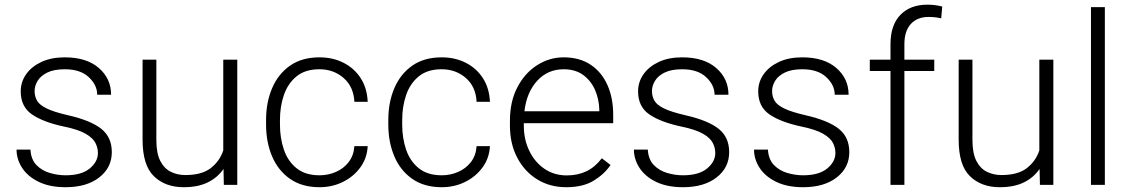

<svg xmlns="http://www.w3.org/2000/svg" viewBox="-20 -780 4764 810"><path d="M393.1 -134.8Q393.1 -156.7 382.3 -177.5Q371.6 -198.2 341.1 -215.8Q310.5 -233.4 252 -245.6Q163.6 -264.2 115.5 -296.9Q67.4 -329.6 67.4 -394.5Q67.4 -434.1 90.1 -466.6Q112.8 -499 154.5 -518.6Q196.3 -538.1 253.4 -538.1Q345.2 -538.1 397 -493.2Q448.7 -448.2 448.7 -380.4H390.1Q390.1 -420.9 354.7 -454.3Q319.3 -487.8 253.4 -487.8Q208 -487.8 179.9 -474.1Q151.9 -460.4 138.9 -439.2Q126 -418 126 -396Q126 -373 136.5 -355Q147 -336.9 177.2 -322.3Q207.5 -307.6 266.6 -293.9Q362.8 -272 407.2 -236.6Q451.7 -201.2 451.7 -138.2Q451.7 -72.8 398.7 -31.5Q345.7 9.8 256.8 9.8Q189.9 9.8 143.6 -12.7Q97.2 -35.2 73.5 -71.5Q49.8 -107.9 49.8 -148.9H108.4Q110.8 -107.4 133.8 -83.7Q156.7 -60.1 190.2 -50.3Q223.6 -40.5 256.8 -40.5Q323.7 -40.5 358.4 -69.1Q393.1 -97.7 393.1 -134.8Z M924.3 0 922.9 -67.4Q898.4 -31.2 856.9 -10.7Q815.4 9.8 754.9 9.8Q677.2 9.8 629.4 -36.4Q581.5 -82.5 581.5 -190.4V-528.3H639.6V-189.5Q639.6 -133.3 656.2 -101.1Q672.9 -68.8 700.7 -55.2Q728.5 -41.5 761.7 -41.5Q831.5 -41.5 869.4 -71Q907.2 -100.6 921.9 -145.5V-528.3H981V0Z M1328.1 -40.5Q1364.7 -40.5 1397.2 -54.7Q1429.7 -68.8 1450.9 -96.2Q1472.2 -123.5 1475.1 -163.6H1531.2Q1528.8 -113.3 1500.5 -74.2Q1472.2 -35.2 1427 -12.7Q1381.8 9.8 1328.1 9.8Q1253.9 9.8 1203.6 -25.4Q1153.3 -60.5 1127.9 -120.4Q1102.5 -180.2 1102.5 -253.9V-274.4Q1102.5 -348.6 1128.2 -408.4Q1153.8 -468.3 1203.9 -503.2Q1253.9 -538.1 1327.6 -538.1Q1384.3 -538.1 1429.4 -515.1Q1474.6 -492.2 1501.7 -450.2Q1528.8 -408.2 1531.2 -350.6H1475.1Q1471.7 -414.6 1429.4 -451.2Q1387.2 -487.8 1327.6 -487.8Q1267.6 -487.8 1231 -457.8Q1194.3 -427.7 1177.7 -379.2Q1161.1 -330.6 1161.1 -274.4V-253.9Q1161.1 -197.8 1177.5 -149.2Q1193.8 -100.6 1230.7 -70.6Q1267.6 -40.5 1328.1 -40.5Z M1843.8 -40.5Q1880.4 -40.5 1912.8 -54.7Q1945.3 -68.8 1966.6 -96.2Q1987.8 -123.5 1990.7 -163.6H2046.9Q2044.4 -113.3 2016.1 -74.2Q1987.8 -35.2 1942.6 -12.7Q1897.5 9.8 1843.8 9.8Q1769.5 9.8 1719.2 -25.4Q1668.9 -60.5 1643.6 -120.4Q1618.2 -180.2 1618.2 -253.9V-274.4Q1618.2 -348.6 1643.8 -408.4Q1669.4 -468.3 1719.5 -503.2Q1769.5 -538.1 1843.3 -538.1Q1899.9 -538.1 1945.1 -515.1Q1990.2 -492.2 2017.3 -450.2Q2044.4 -408.2 2046.9 -350.6H1990.7Q1987.3 -414.6 1945.1 -451.2Q1902.8 -487.8 1843.3 -487.8Q1783.2 -487.8 1746.6 -457.8Q1710 -427.7 1693.4 -379.2Q1676.8 -330.6 1676.8 -274.4V-253.9Q1676.8 -197.8 1693.1 -149.2Q1709.5 -100.6 1746.3 -70.6Q1783.2 -40.5 1843.8 -40.5Z M2368.7 9.8Q2299.8 9.8 2246.1 -23.4Q2192.4 -56.6 2161.9 -115.2Q2131.3 -173.8 2131.3 -249.5V-270.5Q2131.3 -352.1 2162.8 -412.1Q2194.3 -472.2 2246.1 -505.1Q2297.9 -538.1 2357.9 -538.1Q2425.3 -538.1 2471.9 -506.8Q2518.6 -475.6 2542.7 -421.1Q2566.9 -366.7 2566.9 -295.9V-260.3H2189.9V-249.5Q2189.9 -191.4 2212.9 -143.8Q2235.8 -96.2 2276.6 -68.1Q2317.4 -40 2371.1 -40Q2417.5 -40 2453.9 -57.4Q2490.2 -74.7 2519 -112.3L2555.7 -84Q2529.8 -45.4 2484.6 -17.8Q2439.5 9.8 2368.7 9.8ZM2357.9 -487.8Q2291 -487.8 2246.3 -439.2Q2201.7 -390.6 2192.4 -310.5H2508.3V-316.9Q2507.3 -361.3 2490.5 -400.1Q2473.6 -439 2440.7 -463.4Q2407.7 -487.8 2357.9 -487.8Z M2997.6 -134.8Q2997.6 -156.7 2986.8 -177.5Q2976.1 -198.2 2945.6 -215.8Q2915 -233.4 2856.4 -245.6Q2768.1 -264.2 2720 -296.9Q2671.9 -329.6 2671.9 -394.5Q2671.9 -434.1 2694.6 -466.6Q2717.3 -499 2759 -518.6Q2800.8 -538.1 2857.9 -538.1Q2949.7 -538.1 3001.5 -493.2Q3053.2 -448.2 3053.2 -380.4H2994.6Q2994.6 -420.9 2959.2 -454.3Q2923.8 -487.8 2857.9 -487.8Q2812.5 -487.8 2784.4 -474.1Q2756.3 -460.4 2743.4 -439.2Q2730.5 -418 2730.5 -396Q2730.5 -373 2741 -355Q2751.5 -336.9 2781.7 -322.3Q2812 -307.6 2871.1 -293.9Q2967.3 -272 3011.7 -236.6Q3056.2 -201.2 3056.2 -138.2Q3056.2 -72.8 3003.2 -31.5Q2950.2 9.8 2861.3 9.8Q2794.4 9.8 2748 -12.7Q2701.7 -35.2 2678 -71.5Q2654.3 -107.9 2654.3 -148.9H2712.9Q2715.3 -107.4 2738.3 -83.7Q2761.2 -60.1 2794.7 -50.3Q2828.1 -40.5 2861.3 -40.5Q2928.2 -40.5 2962.9 -69.1Q2997.6 -97.7 2997.6 -134.8Z M3504.4 -134.8Q3504.4 -156.7 3493.7 -177.5Q3482.9 -198.2 3452.4 -215.8Q3421.9 -233.4 3363.3 -245.6Q3274.9 -264.2 3226.8 -296.9Q3178.7 -329.6 3178.7 -394.5Q3178.7 -434.1 3201.4 -466.6Q3224.1 -499 3265.9 -518.6Q3307.6 -538.1 3364.7 -538.1Q3456.5 -538.1 3508.3 -493.2Q3560.1 -448.2 3560.1 -380.4H3501.5Q3501.5 -420.9 3466.1 -454.3Q3430.7 -487.8 3364.7 -487.8Q3319.3 -487.8 3291.3 -474.1Q3263.2 -460.4 3250.2 -439.2Q3237.3 -418 3237.3 -396Q3237.3 -373 3247.8 -355Q3258.3 -336.9 3288.6 -322.3Q3318.8 -307.6 3377.9 -293.9Q3474.1 -272 3518.6 -236.6Q3563 -201.2 3563 -138.2Q3563 -72.8 3510 -31.5Q3457 9.8 3368.2 9.8Q3301.3 9.8 3254.9 -12.7Q3208.5 -35.2 3184.8 -71.5Q3161.1 -107.9 3161.1 -148.9H3219.7Q3222.2 -107.4 3245.1 -83.7Q3268.1 -60.1 3301.5 -50.3Q3335 -40.5 3368.2 -40.5Q3435.1 -40.5 3469.7 -69.1Q3504.4 -97.7 3504.4 -134.8Z M3795.4 0H3736.8V-480.5H3649.4V-528.3H3736.8V-593.8Q3736.8 -674.3 3778.6 -717.3Q3820.3 -760.3 3892.6 -760.3Q3925.3 -760.3 3955.1 -752.4L3950.7 -702.6Q3926.8 -708.5 3897.5 -708.5Q3849.6 -708.5 3822.5 -678.7Q3795.4 -648.9 3795.4 -593.8V-528.3H3921.4V-480.5H3795.4Z M4367.2 0 4365.7 -67.4Q4341.3 -31.2 4299.8 -10.7Q4258.3 9.8 4197.8 9.8Q4120.1 9.8 4072.3 -36.4Q4024.4 -82.5 4024.4 -190.4V-528.3H4082.5V-189.5Q4082.5 -133.3 4099.1 -101.1Q4115.7 -68.8 4143.6 -55.2Q4171.4 -41.5 4204.6 -41.5Q4274.4 -41.5 4312.3 -71Q4350.1 -100.6 4364.7 -145.5V-528.3H4423.8V0Z M4641.1 -750V0H4582.5V-750Z"/></svg>

Font: Vazirmatn RD UI ExtraLight
Style: Regular
Weight: 200
Designer: Saber Rastikerdar
Foundry: Saber Rastikerdar
Version: Version 33.003